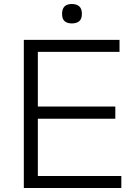

<svg xmlns="http://www.w3.org/2000/svg" viewBox="-20 -939 682 959"><path d="M339 -822Q316 -822 303 -833Q290 -844 290 -870Q290 -919 339 -919Q362 -919 375.5 -907.5Q389 -896 389 -870Q389 -844 375.5 -833Q362 -822 339 -822ZM99 -740H577V-680H169V-407H556V-346H169V-60H586V0H99Z"/></svg>

Font: Encode Sans Wide
Style: Light
Weight: 300
Designer: Pablo Impallari, Andres Torresi
Foundry: Pablo Impallari, Andres Torresi
Version: Version 1.000; ttfautohint (v1.00) -l 8 -r 50 -G 200 -x 14 -